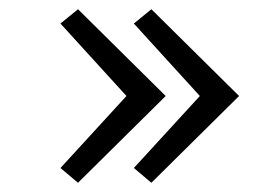

<svg xmlns="http://www.w3.org/2000/svg" viewBox="-20 -465 566 416"><path d="M308 -69 270 -101 413 -257 270 -414 308 -445 498 -257ZM149 -69 111 -101 254 -257 111 -414 149 -445 339 -257Z"/></svg>

Font: Lil Grotesk Light
Style: Regular
Weight: 300
Designer: Bastien Sozeau
Foundry: NBR — Bastien Sozeau
Version: Version 3.003; ttfautohint (v1.8.4.7-5d5b);gftools[0.9.33]